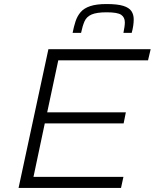

<svg xmlns="http://www.w3.org/2000/svg" viewBox="-20 -932 767 952"><path d="M72 0 220 -688H727L714 -633H269L214 -375H604L593 -320H202L146 -55H592L580 0ZM340 -769Q346 -800 354.5 -826Q363 -852 379.5 -871.5Q396 -891 427 -901.5Q458 -912 508 -912Q562 -912 591 -903Q620 -894 631.5 -877Q643 -860 643 -836Q643 -821 640.5 -804Q638 -787 633 -769H592Q595 -784 597 -797.5Q599 -811 599 -821Q599 -846 581 -858.5Q563 -871 509 -871Q459 -871 434 -860Q409 -849 399 -826Q389 -803 382 -769Z"/></svg>

Font: Saira Expanded Light
Style: Italic
Weight: 300
Width: 7
Italic angle: -12°
Designer: Hector Gatti with collaboration of the Omnibus-Type team
Foundry: Omnibus-Type
Version: Version 1.101